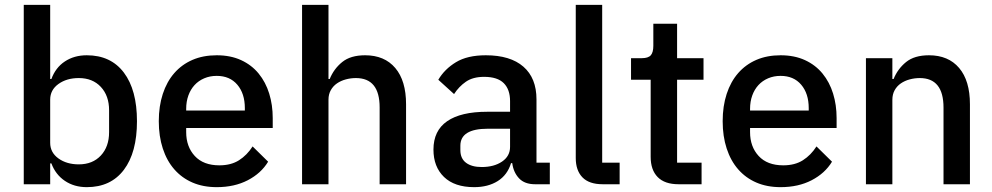

<svg xmlns="http://www.w3.org/2000/svg" viewBox="-20 -760 4094 792"><path d="M78 -740H187V-434H192Q209 -481 247.5 -506.5Q286 -532 338 -532Q437 -532 491 -460.5Q545 -389 545 -260Q545 -131 491 -59.5Q437 12 338 12Q286 12 247.5 -14Q209 -40 192 -86H187V0H78ZM305 -82Q362 -82 396 -118.5Q430 -155 430 -215V-305Q430 -365 396 -401.5Q362 -438 305 -438Q255 -438 221 -413.5Q187 -389 187 -349V-171Q187 -131 221 -106.5Q255 -82 305 -82Z M874 12Q818 12 774 -7Q730 -26 699 -61.5Q668 -97 651.5 -147.5Q635 -198 635 -260Q635 -322 651.5 -372.5Q668 -423 699 -458.5Q730 -494 774 -513Q818 -532 874 -532Q931 -532 974.5 -512Q1018 -492 1047 -456.5Q1076 -421 1090.5 -374Q1105 -327 1105 -273V-232H748V-215Q748 -155 783.5 -116.5Q819 -78 885 -78Q933 -78 966 -99Q999 -120 1022 -156L1086 -93Q1057 -45 1002 -16.5Q947 12 874 12ZM874 -447Q846 -447 822.5 -437Q799 -427 782.5 -409Q766 -391 757 -366Q748 -341 748 -311V-304H990V-314Q990 -374 959 -410.5Q928 -447 874 -447Z M1226 -740H1335V-434H1340Q1357 -476 1391.5 -504Q1426 -532 1486 -532Q1566 -532 1610.5 -479.5Q1655 -427 1655 -330V0H1546V-317Q1546 -438 1448 -438Q1427 -438 1406.5 -432.5Q1386 -427 1370 -416Q1354 -405 1344.5 -388Q1335 -371 1335 -349V0H1226Z M2187 0Q2144 0 2121 -24.5Q2098 -49 2093 -87H2088Q2073 -38 2033 -13Q1993 12 1936 12Q1855 12 1811.5 -30Q1768 -72 1768 -143Q1768 -221 1824.5 -260Q1881 -299 1990 -299H2084V-343Q2084 -391 2058 -417Q2032 -443 1977 -443Q1931 -443 1902 -423Q1873 -403 1853 -372L1788 -431Q1814 -475 1861 -503.5Q1908 -532 1984 -532Q2085 -532 2139 -485Q2193 -438 2193 -350V-89H2248V0ZM1967 -71Q2018 -71 2051 -93.5Q2084 -116 2084 -154V-229H1992Q1879 -229 1879 -159V-141Q1879 -106 1902.5 -88.5Q1926 -71 1967 -71Z M2466 0Q2410 0 2382.5 -28.5Q2355 -57 2355 -108V-740H2464V-89H2536V0Z M2779 0Q2722 0 2693 -29.5Q2664 -59 2664 -113V-431H2583V-520H2627Q2654 -520 2664.5 -532Q2675 -544 2675 -571V-662H2773V-520H2882V-431H2773V-89H2874V0Z M3200 12Q3144 12 3100 -7Q3056 -26 3025 -61.5Q2994 -97 2977.5 -147.5Q2961 -198 2961 -260Q2961 -322 2977.5 -372.5Q2994 -423 3025 -458.5Q3056 -494 3100 -513Q3144 -532 3200 -532Q3257 -532 3300.5 -512Q3344 -492 3373 -456.5Q3402 -421 3416.5 -374Q3431 -327 3431 -273V-232H3074V-215Q3074 -155 3109.5 -116.5Q3145 -78 3211 -78Q3259 -78 3292 -99Q3325 -120 3348 -156L3412 -93Q3383 -45 3328 -16.5Q3273 12 3200 12ZM3200 -447Q3172 -447 3148.5 -437Q3125 -427 3108.5 -409Q3092 -391 3083 -366Q3074 -341 3074 -311V-304H3316V-314Q3316 -374 3285 -410.5Q3254 -447 3200 -447Z M3552 0V-520H3661V-434H3666Q3683 -476 3717.5 -504Q3752 -532 3812 -532Q3892 -532 3936.5 -479.5Q3981 -427 3981 -330V0H3872V-316Q3872 -438 3774 -438Q3753 -438 3732.5 -432.5Q3712 -427 3696 -416Q3680 -405 3670.5 -388Q3661 -371 3661 -348V0Z"/></svg>

Font: IBM Plex Sans Thai Medm
Style: Regular
Weight: 500
Designer: Mike Abbink, Paul van der Laan, Pieter van Rosmalen, Ben Mitchell, Mark Frömberg
Foundry: Bold Monday
Version: Version 1.2